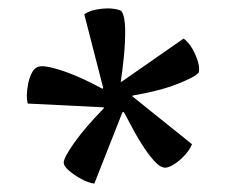

<svg xmlns="http://www.w3.org/2000/svg" viewBox="-20 -738 537 458"><path d="M205 -300Q190 -302 173 -311.5Q156 -321 144 -331.5Q132 -342 132 -350Q132 -362 157.5 -398Q183 -434 228 -480L227 -482L46 -491Q45 -496 44.5 -500.5Q44 -505 44 -510Q44 -521 47 -537.5Q50 -554 57.5 -567Q65 -580 80 -580Q99 -580 137 -566.5Q175 -553 225 -526L226 -529L181 -704Q193 -712 208.5 -715Q224 -718 237 -718Q248 -718 257.5 -716Q267 -714 270 -711Q278 -699 278.5 -668.5Q279 -638 275.5 -603Q272 -568 268 -543H270L418 -646Q434 -634 444.5 -611Q455 -588 455 -574Q455 -567 454 -565Q447 -555 404 -538Q361 -521 296 -510V-508L438 -394Q433 -381 420.5 -367.5Q408 -354 395 -346Q382 -338 374 -338Q362 -338 347 -355Q332 -372 317 -396Q302 -420 291 -441.5Q280 -463 275 -471L272 -470Z"/></svg>

Font: Texturina 72pt SemiBold
Style: Regular
Weight: 600
Designer: Guillermo Torres Carreño
Foundry: Omnibus-Type
Version: Version 1.002; ttfautohint (v1.8.3)